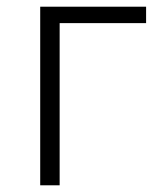

<svg xmlns="http://www.w3.org/2000/svg" viewBox="-20 -553 484 573"><path d="M100 0H158V-484H416V-533H100Z"/></svg>

Font: Noto Sans CJK JP Light
Style: Regular
Weight: 300
Designer: Ryoko NISHIZUKA (kana & ideographs); Paul D. Hunt (Latin, Greek & Cyrillic); Wenlong ZHANG (bopomofo); Sandoll Communica
Foundry: Adobe Systems Incorporated
Version: Version 1.004;PS 1.004;hotconv 1.0.82;makeotf.lib2.5.63406